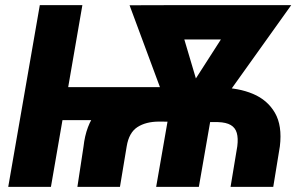

<svg xmlns="http://www.w3.org/2000/svg" viewBox="-20 -731 1181 751"><path d="M640.1 -390.1 617.2 -261.2H144L166.5 -390.1ZM302.2 -710.9 179.2 0H12.2L135.7 -710.9ZM449.2 0H282.7L306.6 -157.2Q315.9 -241.7 357.7 -292.7Q399.4 -343.8 464.4 -366.2Q529.3 -388.7 608.9 -388.7L838.9 -388.2Q912.6 -387.7 969.5 -363.8Q1026.4 -339.8 1055.4 -289.6Q1084.5 -239.3 1074.7 -158.7L1048.8 0H881.8L908.2 -159.2Q912.1 -190.4 906.2 -210.9Q900.4 -231.4 882.6 -241.9Q864.7 -252.4 833 -253.4L602.5 -255.4Q550.8 -255.4 517.6 -233.9Q484.4 -212.4 475.6 -158.7ZM981.4 -710.9 958 -576.7H597.2L620.6 -710.9ZM703.6 -357.9 930.2 -710.9H1119.1L798.3 -261.7H706.5ZM661.1 -710.9 772 -337.4 740.7 -261.7H653.3L486.8 -710.4ZM821.3 -364.7 757.8 0H590.8L654.3 -364.7Z"/></svg>

Font: Roboto Black
Style: Italic
Weight: 900
Italic angle: -12°
Designer: Christian Robertson
Foundry: Google
Version: Version 3.0; 2020